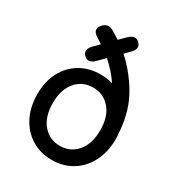

<svg xmlns="http://www.w3.org/2000/svg" viewBox="-177 -845 893 968"><g transform="rotate(30 269.0 -361.0)"><path d="M269 11Q203 11 151.5 -20.5Q100 -52 70.5 -109Q41 -166 41 -241Q41 -316 70.5 -371Q100 -426 151.5 -456Q203 -486 269 -486Q306 -486 340 -476Q305 -528 254 -573L215 -534Q182 -501 155 -527Q129 -553 162 -587L193 -618Q179 -628 164 -637Q119 -663 144 -695Q170 -730 208 -709Q232 -695 255 -680L290 -715Q324 -748 350 -722Q377 -696 343 -662L315 -634Q382 -575 433 -490Q484 -405 494 -290Q494 -286 494 -282Q497 -262 497 -241Q497 -166 467.5 -109Q438 -52 386.5 -20.5Q335 11 269 11ZM269 -71Q330 -71 368.5 -116.5Q407 -162 407 -241Q407 -320 368.5 -365Q330 -410 269 -410Q208 -410 169.5 -365Q131 -320 131 -241Q131 -162 169.5 -116.5Q208 -71 269 -71Z"/></g></svg>

Font: Zen Maru Gothic Medium
Style: Regular
Weight: 500
Designer: Yoshimichi Ohira
Foundry: Positype
Version: Version 1.001